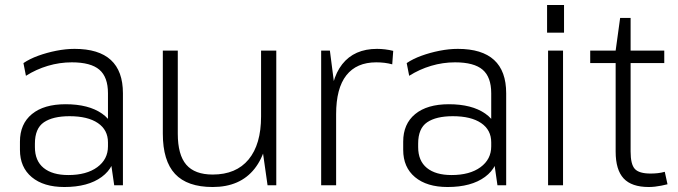

<svg xmlns="http://www.w3.org/2000/svg" viewBox="-20 -743 2719 770"><path d="M413 -173V-369Q413 -434 378.5 -463.5Q344 -493 268 -493Q219 -493 172 -479Q125 -465 84 -439L74 -490Q99 -507 133.5 -519.5Q168 -532 206 -539.5Q244 -547 279 -547Q376 -547 424.5 -502.5Q473 -458 473 -369V0H438ZM238 7Q155 7 107.5 -32.5Q60 -72 60 -142V-175Q60 -246 108 -285.5Q156 -325 243 -325Q335 -325 389 -287.5Q443 -250 443 -180V-145Q443 -74 388 -33.5Q333 7 238 7ZM254 -41Q327 -41 370 -72.5Q413 -104 413 -156V-172Q413 -222 372.5 -249.5Q332 -277 259 -277Q192 -277 156 -252.5Q120 -228 120 -167V-153Q120 -98 155 -69.5Q190 -41 254 -41Z M693 -207Q693 -122 727 -82.5Q761 -43 833 -43Q927 -43 977 -103.5Q1027 -164 1027 -276L1059 -341V-276Q1059 -140 1001 -66.5Q943 7 833 7Q731 7 682 -45.5Q633 -98 633 -207V-540H693ZM1088 0H1053L1027 -183V-540H1088Z M1268 -540H1303L1328 -346V0H1268ZM1304 -305Q1304 -424 1352.5 -485.5Q1401 -547 1492 -547Q1508 -547 1524.5 -545Q1541 -543 1557 -539L1553 -485Q1524 -493 1489 -493Q1410 -493 1369 -441Q1328 -389 1328 -285Z M1950 -173V-369Q1950 -434 1915.5 -463.5Q1881 -493 1805 -493Q1756 -493 1709 -479Q1662 -465 1621 -439L1611 -490Q1636 -507 1670.5 -519.5Q1705 -532 1743 -539.5Q1781 -547 1816 -547Q1913 -547 1961.5 -502.5Q2010 -458 2010 -369V0H1975ZM1775 7Q1692 7 1644.5 -32.5Q1597 -72 1597 -142V-175Q1597 -246 1645 -285.5Q1693 -325 1780 -325Q1872 -325 1926 -287.5Q1980 -250 1980 -180V-145Q1980 -74 1925 -33.5Q1870 7 1775 7ZM1791 -41Q1864 -41 1907 -72.5Q1950 -104 1950 -156V-172Q1950 -222 1909.5 -249.5Q1869 -277 1796 -277Q1729 -277 1693 -252.5Q1657 -228 1657 -167V-153Q1657 -98 1692 -69.5Q1727 -41 1791 -41Z M2238 -540V0H2178V-540ZM2242 -723V-612H2174V-723Z M2582 7Q2513 7 2481 -27.5Q2449 -62 2449 -135V-540L2467 -671H2509V-135Q2509 -84 2526 -65.5Q2543 -47 2589 -47Q2603 -47 2617.5 -48.5Q2632 -50 2646 -54L2657 -4Q2645 -1 2632.5 1.5Q2620 4 2607 5.5Q2594 7 2582 7ZM2347 -540H2644V-490H2347Z"/></svg>

Font: Pathway Extreme 8pt Thin
Style: Regular
Weight: 100
Version: Version 1.001;gftools[0.9.26]